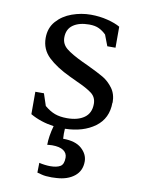

<svg xmlns="http://www.w3.org/2000/svg" viewBox="-91 -624 693 945"><g transform="rotate(10 256.0 -152.0)"><path d="M465 -155Q465 -76 406.5 -33Q348 10 257 12Q256 20 256 37Q256 54 257 62Q319 62 350 90Q381 118 381 154Q381 201 347 228Q313 255 258 258L234 259Q202 259 184 254Q166 249 161 248L162 199Q173 202 189 204Q205 206 217 206Q250 206 267.5 195.5Q285 185 285 152Q285 129 266 116Q247 103 209 103Q200 103 193.5 104Q187 105 185 105Q185 63 200 9Q134 0 82 -30V-142H125L145 -82Q171 -60 196.5 -50.5Q222 -41 258 -41Q312 -41 344 -64Q376 -87 376 -133Q376 -166 351.5 -185Q327 -204 273 -228Q261 -233 237 -245Q167 -278 126.5 -316.5Q86 -355 86 -412Q86 -462 116 -496Q146 -530 192 -546.5Q238 -563 286 -563Q330 -563 369.5 -553Q409 -543 433 -529V-424H392L371 -479Q355 -495 335.5 -504.5Q316 -514 286 -514Q236 -514 206 -493Q176 -472 176 -430Q176 -397 202.5 -375.5Q229 -354 286 -327L312 -315Q367 -289 395 -272.5Q423 -256 444.5 -227Q466 -198 466 -155Z"/></g></svg>

Font: Martel DemiBold
Style: Regular
Weight: 600
Designer: Dan Reynolds
Foundry: Dan Reynolds
Version: Version 1.001; ttfautohint (v1.1) -l 5 -r 5 -G 72 -x 0 -D la